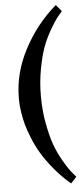

<svg xmlns="http://www.w3.org/2000/svg" viewBox="-62 -754 438 1000"><g transform="rotate(-5 157.5 -253.5)"><path d="M35.6 -252.9Q35.6 -383.8 100.8 -507.3Q166 -630.9 269.5 -719.7L298.3 -685.5Q283.2 -668.5 270.5 -652.3Q257.8 -636.2 233.6 -594.5Q209.5 -552.7 193.1 -508.8Q176.8 -464.8 163.8 -396.2Q150.9 -327.6 150.9 -252.9Q150.9 -178.2 163.8 -109.6Q176.8 -41 192.9 3.2Q209 47.4 232.9 88.6Q256.8 129.9 270 146.7Q283.2 163.6 298.3 180.7L268.1 212.9Q221.2 172.9 183.6 127.4Q146 82 122.3 42.7Q98.6 3.4 81.3 -39.1Q64 -81.5 55.4 -112.3Q46.9 -143.1 42 -175.5Q37.1 -208 36.4 -223.1Q35.6 -238.3 35.6 -252.9Z"/></g></svg>

Font: LL2
Style: Bold
Weight: 700
Designer: Philipp H. Poll
Foundry: Philipp H. Poll
Version: Version 2.7.x